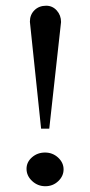

<svg xmlns="http://www.w3.org/2000/svg" viewBox="-20 -642 314 668"><path d="M123 -194.3 84 -566.4Q84 -590.8 99.9 -606.4Q115.7 -622.1 140.6 -622.1Q162.6 -622.1 177.5 -605.5Q192.4 -588.9 192.4 -565.4L151.4 -194.3ZM72.3 -54.7Q72.3 -78.1 91.3 -94.7Q110.4 -111.3 136.7 -111.3Q163.1 -111.3 182.1 -93.8Q201.2 -76.2 201.2 -52.7Q201.2 -29.3 182.6 -11.7Q164.1 5.9 137.7 5.9Q111.3 5.9 91.8 -12.2Q72.3 -30.3 72.3 -54.7Z"/></svg>

Font: Comprehension SemiBold
Style: Regular
Weight: 600
Designer: Alfredo Marco Pradil
Foundry: Alfredo Marco Pradil
Version: 1.0